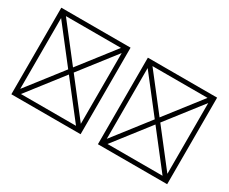

<svg xmlns="http://www.w3.org/2000/svg" viewBox="-143 -1340 2287 1921"><g transform="rotate(30 1000.0 -380.0)"><path d="M100 120H900V-880H100ZM500 -421 182 -830H818ZM532 -380 850 -789V29ZM182 70 500 -339 818 70ZM150 -789 468 -380 150 29Z M1100 120H1900V-880H1100ZM1500 -421 1182 -830H1818ZM1532 -380 1850 -789V29ZM1182 70 1500 -339 1818 70ZM1150 -789 1468 -380 1150 29Z"/></g></svg>

Font: Adobe NotDef
Style: Regular
Weight: 400
Monospace: yes
Foundry: Adobe Systems Incorporated
Version: Version 1.000;PS 1;hotconv 1.0.98;makeotf.lib2.5.65220